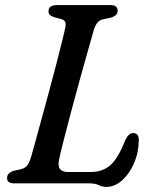

<svg xmlns="http://www.w3.org/2000/svg" viewBox="-20 -720 602 754"><path d="M328.5 0H36.5Q5.5 0 8 -23Q8.5 -41.5 35 -49.5L60.5 -55Q77.5 -59 86.5 -70Q95.5 -81 102 -103.5Q109 -127.5 120.2 -168.5Q131.5 -209.5 145.2 -260Q159 -310.5 173.5 -364Q188 -417.5 200.8 -467Q213.5 -516.5 223.2 -555.2Q233 -594 237 -615Q241.5 -638.5 222.5 -644.5L192.5 -652.5Q182 -656 176.2 -661Q170.5 -666 170.5 -675.5Q170.5 -700 203.5 -700H414Q429.5 -700 435.8 -693.8Q442 -687.5 442 -677.5Q442 -667.5 434.5 -660.8Q427 -654 416.5 -651L384 -644Q360.5 -639.5 349 -604.5Q340 -572.5 324.5 -518.2Q309 -464 291.5 -400.2Q274 -336.5 257.5 -274.5Q241 -212.5 228.8 -164.2Q216.5 -116 212 -93.5Q206.5 -66.5 216.2 -55.5Q226 -44.5 247.5 -44.5H335.5Q384 -44.5 414.2 -72Q444.5 -99.5 471 -168Q484.5 -197.5 503 -197.5Q525.5 -197.5 525 -169Q524.5 -120.5 506.2 -78.8Q488 -37 459.2 -11.5Q430.5 14 398.5 14Q381.5 14 367.8 7Q354 0 328.5 0Z"/></svg>

Font: Fraunces 9pt Soft
Style: Italic
Weight: 400
Italic angle: -16°
Version: Version 1.000;[0bf87f6ff]